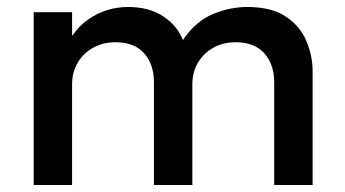

<svg xmlns="http://www.w3.org/2000/svg" viewBox="-20 -530 987 550"><path d="M76.5 0V-495H186.5V-427Q206.5 -456 232.5 -474.2Q258.5 -492.5 287.5 -501.2Q316.5 -510 346.5 -510Q407 -510 447.2 -483.5Q487.5 -457 504 -415.5Q541 -469.5 590 -489.8Q639 -510 688.5 -510Q757 -510 798 -483Q839 -456 857.2 -413.5Q875.5 -371 875.5 -326V0H765.5V-294Q765.5 -345.5 737.2 -377.2Q709 -409 655 -409Q619.5 -409 591.5 -393.5Q563.5 -378 547.2 -350.8Q531 -323.5 531 -288V0H421V-294Q421 -345.5 393 -377.2Q365 -409 310.5 -409Q275.5 -409 247.2 -393.5Q219 -378 202.8 -350.8Q186.5 -323.5 186.5 -288V0Z"/></svg>

Font: Geologica Thin Cursive
Style: Regular
Weight: 400
Version: Version 1.010;gftools[0.9.28]